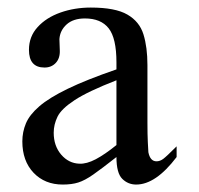

<svg xmlns="http://www.w3.org/2000/svg" viewBox="-20 -480 526 508"><path d="M447.3 -92.8V-64.5Q392.1 8.3 340.3 8.3Q318.8 8.3 303.5 -6.8Q288.1 -22 288.1 -64.5Q249 -33.7 226.6 -18.1Q204.1 -2.4 187 2.9Q169.9 8.3 146 8.3Q98.6 8.3 68.8 -22.9Q39.1 -54.2 39.1 -106Q39.1 -130.9 48.6 -153.6Q58.1 -176.3 84 -198.7Q109.9 -221.2 159.2 -245.1Q208.5 -269 288.1 -296.4V-314.9Q288.1 -378.9 267.6 -405Q247.1 -431.2 204.6 -431.2Q173.8 -431.2 156.2 -415.3Q138.7 -399.4 137.2 -376.5L138.2 -347.2Q139.2 -326.2 127.7 -313.7Q116.2 -301.3 97.7 -301.3Q56.6 -301.3 56.6 -348.1Q56.6 -383.3 79.6 -408.4Q102.5 -433.6 139.9 -446.8Q177.2 -460 220.2 -460Q285.2 -460 317.1 -441.4Q349.1 -422.9 359.6 -388.9Q370.1 -355 370.1 -307.6V-155.3Q370.1 -124 371.1 -104Q372.1 -84 372.6 -77.1Q377.4 -53.2 394 -53.2Q403.3 -53.2 411.9 -59.6Q420.4 -65.9 447.3 -92.8ZM288.1 -96.2V-267.6Q212.9 -238.3 177.5 -215.1Q142.1 -191.9 132.1 -171.1Q122.1 -150.4 122.1 -128.9Q122.1 -94.2 141.8 -71Q161.6 -47.9 189.9 -46.9Q209 -45.9 233.2 -58.6Q257.3 -71.3 288.1 -96.2Z"/></svg>

Font: BabelStone Englisc
Style: Regular
Weight: 400
Designer: Andrew West
Foundry: BabelStone
Version: Version 1.000 June 24, 2023